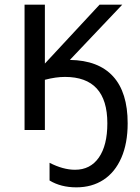

<svg xmlns="http://www.w3.org/2000/svg" viewBox="-20 -556 600 821"><path d="M439 -28.8Q439 -227.1 257.8 -227.1Q218.3 -227.1 171.9 -214.8V0H85V-536.1H171.9V-284.2L405.8 -536.1H502.9L278.8 -299.8Q400.9 -297.9 463.4 -229.5Q525.9 -161.1 525.9 -28.8Q525.9 57.1 498.8 118.9Q471.7 180.7 422.4 212.9Q373 245.1 306.6 245.1Q240.2 245.1 191.9 215.8V140.1Q250 169.9 300.8 169.9Q366.2 169.9 402.6 117.9Q439 65.9 439 -28.8Z"/></svg>

Font: NotoSans
Style: Regular
Weight: 400
Designer: Monotype Design team
Foundry: Monotype Imaging Inc.
Version: Version 1.04